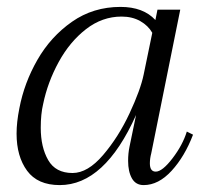

<svg xmlns="http://www.w3.org/2000/svg" viewBox="-20 -526 579 556"><path d="M28 -139Q28 -172 36 -212Q50 -286 88.5 -353Q127 -420 188.5 -463Q250 -506 329 -506Q395 -506 430 -468L436 -498H502L418 -82Q414 -67 414 -53Q414 -29 431 -29Q450 -29 479.5 -67.5Q509 -106 521 -145L539 -136Q515 -73 477 -31.5Q439 10 396 10Q373 10 362 -9.5Q351 -29 351 -60Q351 -82 355 -101L374 -193Q283 10 153 10Q89 10 58.5 -31.5Q28 -73 28 -139ZM396 -310 421 -431Q409 -452 386 -465Q363 -478 332 -478Q276 -478 229 -441.5Q182 -405 150 -346.5Q118 -288 105 -225Q98 -196 98 -156Q98 -100 119.5 -62.5Q141 -25 190 -25Q234 -25 278.5 -77Q323 -129 355 -197.5Q387 -266 396 -310Z"/></svg>

Font: Trirong Light
Style: Italic
Weight: 300
Italic angle: -12°
Designer: Katatrad Team
Foundry: CadsonDemak
Version: Version 1.001